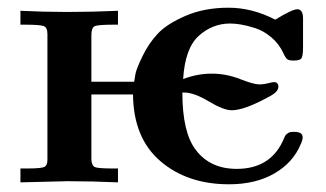

<svg xmlns="http://www.w3.org/2000/svg" viewBox="-20 -473 845 498"><path d="M33 0V-36H50Q87 -36 95 -40Q103 -44 103 -58V-385Q103 -402 93 -405.5Q83 -409 44 -409H33V-445Q93 -442 154 -442Q220 -442 286 -445V-409H275Q234 -409 225.5 -405Q217 -401 217 -381V-261H328Q329 -269 331.5 -282Q334 -295 350 -328Q366 -361 389.5 -386Q413 -411 461.5 -432Q510 -453 573 -453Q634 -453 694 -422Q738 -449 751 -449Q766 -449 766 -425V-351Q766 -330 762.5 -323Q759 -316 744 -316H741Q730 -316 725.5 -319Q721 -322 715 -335Q704 -359 684 -376Q664 -393 642 -400Q620 -407 604.5 -409.5Q589 -412 577 -412Q531 -412 495.5 -380Q460 -348 455 -268Q492 -282 529 -282Q567 -282 602.5 -268Q638 -254 653 -254Q663 -254 675 -257Q687 -260 690 -260Q702 -260 702 -248Q702 -236 683 -225Q615 -187 581 -187Q560 -187 521.5 -210Q483 -233 458 -233H453Q453 -129 488 -84Q525 -35 594 -35Q679 -35 713 -106Q714 -108 717 -115Q720 -122 721.5 -123.5Q723 -125 727.5 -128Q732 -131 739 -131H743Q765 -131 765 -117Q765 -109 760 -99Q740 -51 691.5 -23Q643 5 574 5Q466 5 396 -55Q326 -115 325 -228H217V-59Q218 -43 226.5 -39.5Q235 -36 273 -36H286V0Q220 -3 155 -3Q144 -3 33 0Z"/></svg>

Font: CMU Serif
Style: Bold
Weight: 700
Version: Version 0.7.0